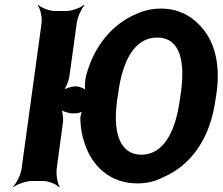

<svg xmlns="http://www.w3.org/2000/svg" viewBox="-20 -757 931 803"><path d="M881 -339 886 -371C901 -481 880 -568 836 -627C795 -681 737 -721 654 -721C617 -721 584 -714 551 -699C452 -658 373 -566 340 -440C335 -422 333 -384 339 -373L343 -375C337 -386 312 -396 297 -396C282 -396 252 -388 241 -378L243 -375C254 -385 267 -417 270 -436L301 -661C304 -685 321 -722 333 -735L331 -737C318 -725 281 -711 257 -711H210C186 -711 151 -725 140 -737L138 -735C148 -722 157 -685 154 -661L70 -50C67 -26 48 11 34 24L35 26C50 14 89 0 113 0H160C184 0 217 14 226 26L229 24C221 11 214 -26 217 -50L243 -243C246 -262 242 -295 233 -305L229 -302C238 -292 267 -283 283 -283H298C306 -283 323 -288 328 -294L326 -296C320 -290 316 -269 316 -259C317 -223 323 -189 333 -160C364 -63 439 10 555 10C593 10 628 2 661 -15C777 -64 859 -176 881 -339ZM571 -110C550 -110 532 -115 517 -125C468 -158 456 -239 470 -339L475 -372C492 -497 540 -600 637 -600C735 -600 754 -498 737 -372L732 -339C715 -214 668 -110 571 -110Z"/></svg>

Font: Asimov
Style: EdgeNarIt
Weight: 500
Designer: Google
Version: Version 2.000980: 2014